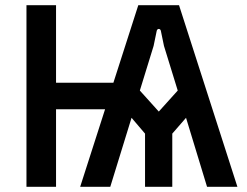

<svg xmlns="http://www.w3.org/2000/svg" viewBox="-20 -720 951 740"><path d="M82 0H196V-299H385L289 0H405L487 -266L539 -205V0H644V-205L697 -266L778 0H895L670 -700H513L417 -401H196V-700H82ZM519 -371 572 -543 584 -601C586 -611 598 -611 600 -601L612 -543L665 -371L592 -290Z"/></svg>

Font: Finlandica Medium
Style: Regular
Weight: 500
Designer: Niklas Ekholm, Juho Hiilivirta, Jaakko Suomalainen
Foundry: Helsinki Type Studio
Version: Version 2.000;Glyphs 3.2 (3202)